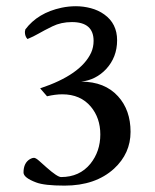

<svg xmlns="http://www.w3.org/2000/svg" viewBox="-20 -472 497 614"><path d="M67.9 -347.2Q59.6 -355.5 59.6 -370.1L61 -377.9Q101.1 -431.2 176.8 -447.3Q199.2 -452.1 222.9 -452.1Q246.6 -452.1 270.5 -445.8Q294.4 -439.5 313.5 -425.8Q354.5 -396.5 354.5 -343.3Q354.5 -289.1 319.3 -251Q286.6 -216.3 239.7 -210.9Q314.9 -210.9 357.4 -164.1Q397.5 -120.1 397.5 -50.3Q397.5 18.6 344.7 67.4Q285.2 121.6 186.5 121.6Q121.6 121.6 95.2 111.3Q55.2 96.2 55.2 79.6Q55.2 48.8 76.2 36.6Q83 32.7 88.6 32.7Q94.2 32.7 105 42.2Q115.7 51.8 128.9 63.5Q163.6 94.2 175.3 94.2Q234.4 94.2 269 51.8Q300.8 12.2 300.8 -42Q300.8 -94.7 270.5 -130.9Q237.3 -170.4 179.2 -170.4Q156.7 -170.4 130.4 -164.1L108.4 -189.5Q238.8 -232.9 271.5 -303.7Q279.3 -321.3 279.3 -341.3Q279.3 -401.4 210 -401.4Q175.3 -401.4 147.5 -387.7Q119.6 -374 103.3 -364.5Q86.9 -355 67.9 -347.2Z"/></svg>

Font: RadleyRegular
Style: Regular
Weight: 400
Designer: vernon adams
Foundry: vernon adams
Version: Version 1.000;PS 001.001;hotconv 1.0.56